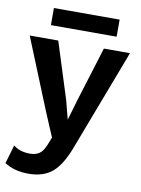

<svg xmlns="http://www.w3.org/2000/svg" viewBox="-96 -728 738 1007"><g transform="rotate(10 272.5 -224.5)"><path d="M458 -664V-573H108V-664ZM542 -500 340 31Q303 132 255 173.5Q207 215 127 215Q51 215 -1 181L28 82Q62 110 116 110Q146 110 165.5 97Q185 84 199 50L216 7L161 -123L8 -500H160L255 -200L281 -100L312 -206L403 -500Z"/></g></svg>

Font: Elaine Sans SemiBold
Style: Regular
Weight: 600
Designer: Wei Huang
Foundry: Wei Huang
Version: Version 2.001;December 24, 2019;FontCreator 12.0.0.2547 64-b